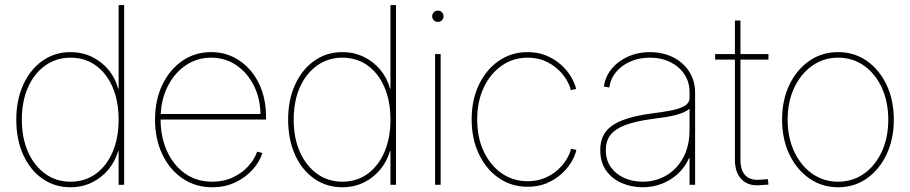

<svg xmlns="http://www.w3.org/2000/svg" viewBox="-20 -748 3684 777"><path d="M265.1 9.8Q201.2 9.8 151.6 -24.9Q102.1 -59.6 74 -121.3Q45.9 -183.1 45.9 -263.7Q45.9 -343.8 74.2 -405.5Q102.5 -467.3 152.1 -502.2Q201.7 -537.1 265.1 -537.1Q312 -537.1 351.6 -518.1Q391.1 -499 418.9 -465.8Q446.8 -432.6 458 -389.6H460V-727.5H482.4V0H460V-136.7H458Q445.8 -94.2 418 -61Q390.1 -27.8 351.1 -9Q312 9.8 265.1 9.8ZM265.1 -12.7Q324.2 -12.7 367.9 -44.7Q411.6 -76.7 435.8 -133.1Q460 -189.5 460 -263.7Q460 -338.4 435.8 -394.8Q411.6 -451.2 367.9 -482.9Q324.2 -514.6 265.1 -514.6Q208 -514.6 163.3 -482.9Q118.7 -451.2 93.5 -394.8Q68.4 -338.4 68.4 -263.7Q68.4 -189.5 93.5 -133.1Q118.7 -76.7 163.1 -44.7Q207.5 -12.7 265.1 -12.7Z M838.9 9.8Q770.5 9.8 718.3 -26.1Q666 -62 636.7 -123.8Q607.4 -185.5 607.4 -263.7Q607.4 -342.3 636.7 -404.1Q666 -465.8 717.3 -501.5Q768.6 -537.1 834 -537.1Q883.3 -537.1 923.8 -517.3Q964.4 -497.6 994.4 -462.2Q1024.4 -426.8 1040.5 -379.4Q1056.6 -332 1056.6 -276.4V-264.2H619.1V-286.6H1043.5L1034.2 -280.3Q1034.2 -347.2 1008.1 -400.1Q981.9 -453.1 936.8 -483.9Q891.6 -514.6 834 -514.6Q776.4 -514.6 730 -482.4Q683.6 -450.2 656.7 -394.5Q629.9 -338.9 629.9 -267.1V-265.1Q629.9 -193.8 655.8 -136.7Q681.6 -79.6 728.5 -46.1Q775.4 -12.7 838.9 -12.7Q885.7 -12.7 922.9 -30.3Q960 -47.9 985.1 -75.7Q1010.3 -103.5 1020.5 -134.3L1042 -128.9Q1030.3 -92.3 1001.7 -60.8Q973.1 -29.3 931.9 -9.8Q890.6 9.8 838.9 9.8Z M1365.2 9.8Q1301.3 9.8 1251.7 -24.9Q1202.1 -59.6 1174.1 -121.3Q1146 -183.1 1146 -263.7Q1146 -343.8 1174.3 -405.5Q1202.6 -467.3 1252.2 -502.2Q1301.8 -537.1 1365.2 -537.1Q1412.1 -537.1 1451.7 -518.1Q1491.2 -499 1519 -465.8Q1546.9 -432.6 1558.1 -389.6H1560.1V-727.5H1582.5V0H1560.1V-136.7H1558.1Q1545.9 -94.2 1518.1 -61Q1490.2 -27.8 1451.2 -9Q1412.1 9.8 1365.2 9.8ZM1365.2 -12.7Q1424.3 -12.7 1468 -44.7Q1511.7 -76.7 1535.9 -133.1Q1560.1 -189.5 1560.1 -263.7Q1560.1 -338.4 1535.9 -394.8Q1511.7 -451.2 1468 -482.9Q1424.3 -514.6 1365.2 -514.6Q1308.1 -514.6 1263.4 -482.9Q1218.8 -451.2 1193.6 -394.8Q1168.5 -338.4 1168.5 -263.7Q1168.5 -189.5 1193.6 -133.1Q1218.8 -76.7 1263.2 -44.7Q1307.6 -12.7 1365.2 -12.7Z M1740.7 0V-529.3H1763.2V0ZM1752.4 -659.2Q1742.7 -659.2 1735.8 -665.8Q1729 -672.4 1729 -682.1Q1729 -691.9 1735.8 -698.5Q1742.7 -705.1 1752.4 -705.1Q1761.7 -705.1 1768.3 -698.5Q1774.9 -691.9 1774.9 -682.1Q1774.9 -672.9 1768.3 -666Q1761.7 -659.2 1752.4 -659.2Z M2115.2 7.8Q2049.8 7.8 1998.5 -27.6Q1947.3 -63 1918 -124.5Q1888.7 -186 1888.7 -264.6Q1888.7 -343.3 1918 -404.8Q1947.3 -466.3 1998.5 -501.7Q2049.8 -537.1 2115.2 -537.1Q2157.7 -537.1 2191.4 -522.9Q2225.1 -508.8 2250.2 -486.1Q2275.4 -463.4 2290.8 -437.5Q2306.2 -411.6 2311.5 -388.2L2290 -383.3Q2285.2 -404.3 2271.2 -427.2Q2257.3 -450.2 2234.9 -470Q2212.4 -489.7 2182.6 -502.2Q2152.8 -514.6 2115.2 -514.6Q2056.6 -514.6 2010.5 -482.4Q1964.4 -450.2 1937.7 -393.8Q1911.1 -337.4 1911.1 -264.6Q1911.1 -191.4 1937.7 -135Q1964.4 -78.6 2010.5 -46.6Q2056.6 -14.6 2115.2 -14.6Q2152.8 -14.6 2183.1 -27.1Q2213.4 -39.6 2235.6 -59.3Q2257.8 -79.1 2272 -102.1Q2286.1 -125 2291 -146L2312.5 -141.1Q2307.6 -117.7 2292 -91.8Q2276.4 -65.9 2251 -43.2Q2225.6 -20.5 2191.7 -6.3Q2157.7 7.8 2115.2 7.8Z M2580.6 9.8Q2535.6 9.8 2496.3 -7.1Q2457 -23.9 2433.1 -57.6Q2409.2 -91.3 2409.2 -141.1Q2409.2 -170.9 2419.4 -194.8Q2429.7 -218.8 2453.9 -237.1Q2478 -255.4 2518.6 -268.3Q2559.1 -281.2 2619.6 -289.1Q2662.1 -294.4 2696.3 -301Q2730.5 -307.6 2750.5 -319.6Q2770.5 -331.5 2770.5 -353V-375Q2770.5 -416 2749.8 -447.3Q2729 -478.5 2692.9 -496.6Q2656.7 -514.6 2609.9 -514.6Q2566.9 -514.6 2531.5 -499.3Q2496.1 -483.9 2473.4 -456.8Q2450.7 -429.7 2445.8 -394L2423.8 -397.9Q2429.7 -438.5 2455.6 -469.7Q2481.4 -501 2521.7 -519Q2562 -537.1 2609.9 -537.1Q2650.4 -537.1 2683.8 -524.9Q2717.3 -512.7 2741.7 -490.7Q2766.1 -468.8 2779.5 -439.2Q2793 -409.7 2793 -375V0H2770.5V-108.4H2768.6Q2752.9 -72.8 2725.1 -46.4Q2697.3 -20 2660.4 -5.1Q2623.5 9.8 2580.6 9.8ZM2580.6 -12.7Q2632.8 -12.7 2675.8 -37.6Q2718.8 -62.5 2744.6 -109.6Q2770.5 -156.7 2770.5 -222.7V-307.6Q2759.8 -299.3 2746.1 -293.2Q2732.4 -287.1 2714.6 -282.5Q2696.8 -277.8 2674.1 -274.2Q2651.4 -270.5 2623.5 -267.1Q2552.2 -257.8 2510 -241.7Q2467.8 -225.6 2449.7 -200.9Q2431.6 -176.3 2431.6 -141.1Q2431.6 -100.6 2451.7 -72Q2471.7 -43.5 2505.6 -28.1Q2539.6 -12.7 2580.6 -12.7Z M3089.8 -529.3V-506.8H2874V-529.3ZM2954.1 -665H2976.6V-100.6Q2976.6 -57.1 2997.8 -36.9Q3019 -16.6 3059.1 -21Q3066.4 -21.5 3073.5 -22Q3080.6 -22.5 3087.9 -22.9L3089.8 -1Q3083 -0.5 3075.7 0Q3068.4 0.5 3061 1Q3010.3 6.8 2982.2 -21Q2954.1 -48.8 2954.1 -100.6Z M3371.6 9.8Q3306.2 9.8 3254.9 -26.1Q3203.6 -62 3174.3 -123.8Q3145 -185.5 3145 -263.7Q3145 -342.8 3174.3 -404.3Q3203.6 -465.8 3254.9 -501.5Q3306.2 -537.1 3371.6 -537.1Q3437 -537.1 3488 -501.5Q3539.1 -465.8 3568.1 -404.1Q3597.2 -342.3 3597.2 -263.7Q3597.2 -185.5 3568.1 -123.8Q3539.1 -62 3488.3 -26.1Q3437.5 9.8 3371.6 9.8ZM3371.6 -12.7Q3430.7 -12.7 3476.6 -45.2Q3522.5 -77.6 3548.6 -134.5Q3574.7 -191.4 3574.7 -263.7Q3574.7 -336.4 3548.6 -393.1Q3522.5 -449.7 3476.6 -482.2Q3430.7 -514.6 3371.6 -514.6Q3313 -514.6 3266.8 -481.9Q3220.7 -449.2 3194.1 -392.8Q3167.5 -336.4 3167.5 -263.7Q3167.5 -191.4 3194.1 -134.5Q3220.7 -77.6 3266.8 -45.2Q3313 -12.7 3371.6 -12.7Z"/></svg>

Font: Inter 24pt Thin
Style: Regular
Weight: 250
Designer: Rasmus Andersson
Foundry: rsms
Version: Version 4.001;git-66647c0bb